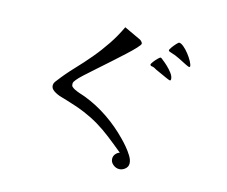

<svg xmlns="http://www.w3.org/2000/svg" viewBox="-103 -839 1205 1018"><g transform="rotate(15 500.0 -330.5)"><path d="M674 -5Q674 13 659 25Q644 37 627 37Q609 37 593.5 24Q578 11 578 -8Q578 -22 587 -33Q596 -44 609 -48Q563 -86 525.5 -115Q488 -144 450.5 -166.5Q413 -189 369 -207.5Q325 -226 267 -243Q254 -247 231.5 -253.5Q209 -260 191 -272Q173 -284 173 -301Q173 -310 177 -317Q181 -324 187 -331Q222 -377 262 -419Q302 -461 339 -505Q376 -549 408.5 -597.5Q441 -646 465 -698L557 -655Q561 -653 566.5 -647Q572 -641 572 -636Q572 -630 553.5 -610Q535 -590 505.5 -563Q476 -536 441.5 -505Q407 -474 374 -445Q341 -416 316.5 -393.5Q292 -371 283 -359Q279 -354 275.5 -348.5Q272 -343 272 -336Q272 -325 277.5 -320Q283 -315 292 -310Q306 -303 321 -298Q336 -293 351 -288Q422 -261 485 -218Q548 -175 600 -121Q613 -108 630 -88Q647 -68 660.5 -46Q674 -24 674 -5ZM771 -494Q771 -487 766 -487Q762 -487 744 -495Q726 -503 707.5 -511.5Q689 -520 682 -523Q677 -526 670.5 -529.5Q664 -533 657 -534Q653 -534 650 -535Q649 -536 647 -538Q645 -540 645 -541Q645 -546 654 -558Q663 -570 673.5 -580.5Q684 -591 688 -591Q691 -591 696 -587Q701 -583 703 -581Q714 -573 730 -558Q746 -543 758.5 -526Q771 -509 771 -494ZM851 -586Q851 -582 845 -582Q844 -582 837 -585Q830 -588 828 -589Q806 -600 782.5 -612Q759 -624 734 -631Q731 -632 725.5 -634Q720 -636 720 -640Q720 -645 729 -657.5Q738 -670 748.5 -681.5Q759 -693 763 -693Q773 -693 788 -680.5Q803 -668 817.5 -649.5Q832 -631 841.5 -613.5Q851 -596 851 -586Z"/></g></svg>

Font: Kaisei Decol
Style: Regular
Weight: 400
Designer: Font-Kai, 金井和夫
Foundry: KAZUO KANAI
Version: Version 5.003